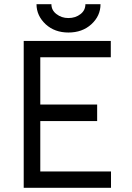

<svg xmlns="http://www.w3.org/2000/svg" viewBox="-20 -895 631 915"><path d="M93 0H509V-78H172V-318H443V-397H172V-622H508V-700H93ZM154 -875Q154 -820 198 -779Q241 -740 306 -740Q372 -740 415 -779Q459 -819 459 -875H387Q387 -846 364 -828Q340 -809 306 -809Q273 -809 249 -828Q225 -846 225 -875Z"/></svg>

Font: Unageo
Style: Regular
Weight: 400
Designer: Richard Sepsi
Foundry: Richard Sepsi
Version: Version 2.000